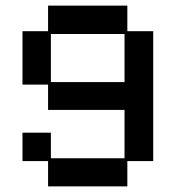

<svg xmlns="http://www.w3.org/2000/svg" viewBox="-20 -651 626 683"><path d="M151 12V-78H60V-179H161V-88H423V-260H151V-350H60V-540H151V-631H433V-540H525V-78H433V12ZM161 -359H423V-530H161Z"/></svg>

Font: Pixelify Sans
Style: Regular
Weight: 400
Designer: Stefie Justprince
Foundry: Typecalism Foundryline
Version: Version 1.000;February 13, 2025;FontCreator 15.0.0.3015 64-b